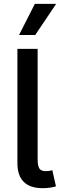

<svg xmlns="http://www.w3.org/2000/svg" viewBox="-20 -984 315 1008"><path d="M207.7 3.9H203.5Q137.8 3.9 104.6 -29.3Q71.4 -62.5 71.4 -127.1V-727.3H177.6V-149.1Q177.6 -114 186.4 -99.8Q195.3 -85.6 218.8 -85.6H221.2Q235.1 -85.9 242 -87.5Q248.9 -89.1 254.6 -90.6L273.8 -5.7Q262.8 -2.1 245.9 0.7Q229 3.6 207.7 3.9ZM164.8 -800.1H79.9L163 -963.8H274.9Z"/></svg>

Font: Linik Sans Medium
Style: Regular
Weight: 500
Designer: Rasmus Andersson (font), Cristiano Sobral (main changes)
Foundry: rsms
Version: Version 3.018;June 1, 2022;FontCreator 14.0.0.2814 64-bit; t